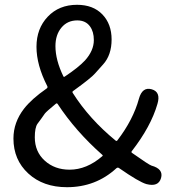

<svg xmlns="http://www.w3.org/2000/svg" viewBox="-20 -767 720 800"><path d="M259 13Q160 13 98 -44Q36 -101 36 -190Q36 -257 80 -314Q112 -355 174 -398Q180 -402 177 -408Q132 -496 132 -572Q132 -648 179 -697.5Q226 -747 301 -747Q368 -747 406.5 -707Q445 -667 445 -602.5Q445 -538 410 -499Q393 -480 376 -461Q361 -443 285 -388Q280 -385 283 -380Q352 -271 462 -181Q466 -178 469 -182Q535 -268 559 -356Q573 -406 612 -395Q651 -384 636 -334Q609 -240 529 -137Q526 -133 530 -130Q601 -80 611 -77Q662 -63 651 -25Q640 13 590 0Q559 -9 477 -66Q471 -71 465 -66Q379 13 259 13ZM270 -60Q341 -60 406 -116Q410 -119 406 -122Q295 -220 220 -334Q217 -338 213 -335Q173 -302 167 -294Q152 -272 136 -251Q125 -235 125 -195Q125 -135 166.5 -97.5Q208 -60 270 -60ZM244 -449Q246 -445 250 -448Q307 -486 334 -515Q371 -556 371 -600Q371 -635 355 -657Q337 -682 302 -682Q261 -682 236 -652Q211 -622 211 -575Q211 -517 244 -449Z"/></svg>

Font: Resource Han Rounded CN
Style: Regular
Weight: 400
Designer: Cyano Hao (round all glyphs); Ryoko NISHIZUKA  (kana, bopomofo & ideographs); Paul D. Hunt (Latin, Greek & Cyrillic); Sa
Foundry: Cyano Hao
Version: 0.990